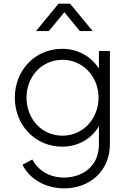

<svg xmlns="http://www.w3.org/2000/svg" viewBox="-20 -810 703 1050"><path d="M331 220C477 220 581 119 581 -20V-531H521V-435C479 -501 406 -543 320 -543C170 -543 61 -424 61 -276C61 -127 171 -8 320 -8C406 -8 480 -50 521 -120V-20C521 102 428 161 330 161C248 161 187 120 157 62L103 91C140 166 225 220 331 220ZM125 -276C125 -390 207 -483 322 -483C434 -483 519 -390 519 -276C519 -161 434 -68 322 -68C207 -68 125 -161 125 -276ZM177 -640H247L332 -743L417 -640H487L363 -790H300Z"/></svg>

Font: Mluvka Light
Style: Regular
Weight: 300
Designer: Modified by Jiří Krblich, Original typeface by Gumpita Rahayu
Foundry: Gumpita Rahayu & Jiří Krblich
Version: Version 2.000;Glyphs 3.1.1 (3134)